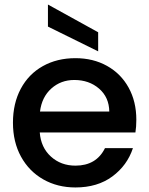

<svg xmlns="http://www.w3.org/2000/svg" viewBox="-20 -816 657 845"><path d="M580 -289Q580 -258 576 -233H155Q160 -167 204 -127Q248 -87 312 -87Q404 -87 442 -164H565Q540 -88 474.5 -39.5Q409 9 312 9Q233 9 170.5 -26.5Q108 -62 72.5 -126.5Q37 -191 37 -276Q37 -361 71.5 -425.5Q106 -490 168.5 -525Q231 -560 312 -560Q390 -560 451 -526Q512 -492 546 -430.5Q580 -369 580 -289ZM461 -325Q460 -388 416 -426Q372 -464 307 -464Q248 -464 206 -426.5Q164 -389 156 -325ZM412 -674V-590L191 -699V-796Z"/></svg>

Font: MSTAGE Medium
Style: Regular
Weight: 500
Designer: Ninad Kale (Devanagari), Jonny Pinhorn (Latin)
Foundry: Indian Type Foundry
Version: 4.004